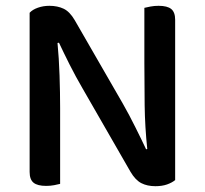

<svg xmlns="http://www.w3.org/2000/svg" viewBox="-20 -634 705 661"><path d="M583 -14Q572 -5 555 1Q538 7 515 7Q487 7 466.5 -3.5Q446 -14 429 -43L264 -330Q253 -349 241.5 -370Q230 -391 219.5 -412Q209 -433 199.5 -452.5Q190 -472 183 -487L178 -486Q183 -434 185 -374.5Q187 -315 187 -262V-1Q180 1 166.5 3.5Q153 6 139 6Q109 6 95.5 -5Q82 -16 82 -42V-590Q92 -601 110.5 -607.5Q129 -614 150 -614Q178 -614 199 -604Q220 -594 237 -565L403 -277Q414 -258 425 -237Q436 -216 446.5 -195Q457 -174 466.5 -154.5Q476 -135 483 -120L487 -121Q479 -197 478 -271.5Q477 -346 477 -417V-607Q485 -609 498 -611.5Q511 -614 526 -614Q556 -614 569.5 -603Q583 -592 583 -566V-14Z"/></svg>

Font: Baloo Thambi 2 Medium
Style: Regular
Weight: 500
Designer: Aadarsh Rajan and Ek Type
Foundry: Ek Type
Version: Version 1.640;hotconv 1.0.111;makeotfexe 2.5.65597; ttfautoh